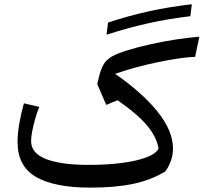

<svg xmlns="http://www.w3.org/2000/svg" viewBox="-20 -859 940 886"><path d="M858.4 -784.2Q761.2 -772.9 666 -752Q570.8 -731 471.7 -698.7L478.5 -754.9Q576.7 -787.1 668 -807.1Q759.3 -827.1 865.2 -839.4ZM899.9 -689.5 880.4 -596.7Q847.7 -595.7 801.3 -588.9Q754.9 -582 703.1 -571Q651.4 -560.1 601.6 -546.4Q551.8 -532.7 511.2 -518.1Q635.3 -432.6 706.8 -344Q778.3 -255.4 778.3 -172.4Q778.3 -144 768.3 -116.2Q758.3 -88.4 742.2 -67.4Q677.2 -28.3 595 -10.7Q512.7 6.8 397.5 6.8Q231.4 6.8 146.2 -42.5Q61 -91.8 61 -203.6Q61 -242.7 69.1 -289.1Q77.1 -335.4 90.3 -382.3L161.1 -365.7Q151.4 -341.8 142.8 -312Q134.3 -282.2 128.9 -254.6Q123.5 -227.1 123.5 -208Q123.5 -151.9 192.6 -125Q261.7 -98.1 389.6 -98.1Q476.6 -98.1 545.2 -107.4Q613.8 -116.7 657.2 -133.5Q700.7 -150.4 711.9 -173.8Q701.2 -230.5 656.5 -282.5Q611.8 -334.5 522.5 -396.5L470.2 -375L428.7 -471.2L436.5 -503.4Q445.3 -540.5 458.3 -562.3Q471.2 -584 496.8 -598.4Q522.5 -612.8 568.4 -627Q616.7 -642.1 675.5 -655Q734.4 -668 793.2 -677Q852.1 -686 899.9 -689.5Z"/></svg>

Font: Pinar-FD Medium
Style: Regular
Weight: 500
Designer: Amin Abedi
Version: Version 3.000